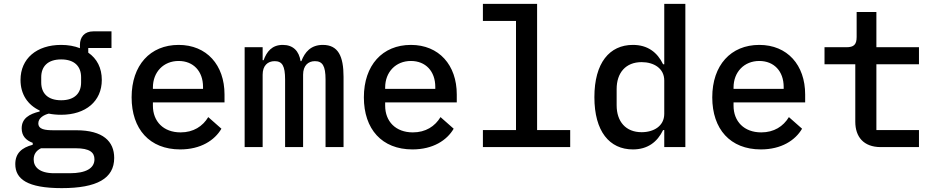

<svg xmlns="http://www.w3.org/2000/svg" viewBox="-20 -760 4840 992"><path d="M570 56C570 -29 513 -87 374 -87H258C213 -87 178 -91 178 -123C178 -151 208 -167 232 -173C252 -169 273 -167 296 -167C423 -167 506 -237 506 -347C506 -409 481 -457 436 -488V-512H556V-598H462C416 -598 393 -568 393 -528V-511C365 -522 332 -528 296 -528C169 -528 86 -457 86 -347C86 -273 123 -218 185 -189V-184C131 -171 92 -148 92 -97C92 -58 114 -35 149 -22V-12C92 3 59 32 59 88C59 165 121 212 299 212C481 212 570 162 570 56ZM468 63C468 110 423 135 341 135H260C184 135 154 103 154 64C154 37 167 18 192 6H371C444 6 468 28 468 63ZM296 -242C226 -242 193 -279 193 -334V-361C193 -416 226 -453 296 -453C366 -453 399 -416 399 -361V-334C399 -279 366 -242 296 -242Z M911 12C1017 12 1089 -35 1124 -95L1056 -155C1027 -107 979 -76 913 -76C824 -76 770 -133 770 -214V-231H1140V-272C1140 -424 1048 -528 903 -528C756 -528 660 -423 660 -257C660 -93 753 12 911 12ZM903 -445C979 -445 1029 -392 1029 -311V-301H770V-308C770 -388 825 -445 903 -445Z M1337 0V-374C1337 -421 1363 -444 1399 -444C1438 -444 1453 -420 1453 -349V0H1546V-374C1546 -421 1572 -444 1607 -444C1646 -444 1662 -420 1662 -349V0H1755V-363C1755 -470 1727 -528 1648 -528C1586 -528 1555 -491 1537 -444H1533C1525 -496 1495 -528 1441 -528C1385 -528 1358 -493 1342 -449H1337V-516H1244V0Z M2111 12C2217 12 2289 -35 2324 -95L2256 -155C2227 -107 2179 -76 2113 -76C2024 -76 1970 -133 1970 -214V-231H2340V-272C2340 -424 2248 -528 2103 -528C1956 -528 1860 -423 1860 -257C1860 -93 1953 12 2111 12ZM2103 -445C2179 -445 2229 -392 2229 -311V-301H1970V-308C1970 -388 2025 -445 2103 -445Z M2475 0H2926V-88H2755V-740H2475V-652H2646V-88H2475Z M3412 0H3521V-740H3412V-428H3406C3376 -490 3326 -528 3250 -528C3129 -528 3051 -435 3051 -258C3051 -81 3129 12 3250 12C3326 12 3376 -26 3406 -88H3412ZM3295 -77C3213 -77 3166 -132 3166 -216V-300C3166 -384 3213 -439 3295 -439C3358 -439 3412 -407 3412 -344V-172C3412 -109 3358 -77 3295 -77Z M3911 12C4017 12 4089 -35 4124 -95L4056 -155C4027 -107 3979 -76 3913 -76C3824 -76 3770 -133 3770 -214V-231H4140V-272C4140 -424 4048 -528 3903 -528C3756 -528 3660 -423 3660 -257C3660 -93 3753 12 3911 12ZM3903 -445C3979 -445 4029 -392 4029 -311V-301H3770V-308C3770 -388 3825 -445 3903 -445Z M4728 0V-88H4508V-428H4728V-516H4508V-698H4406V-569C4406 -529 4391 -516 4353 -516H4240V-428H4399V-131C4399 -54 4441 0 4531 0Z"/></svg>

Font: IBM Plex Mono Medm
Style: Regular
Weight: 500
Monospace: yes
Designer: Mike Abbink, Paul van der Laan, Pieter van Rosmalen
Foundry: Bold Monday
Version: Version 2.004